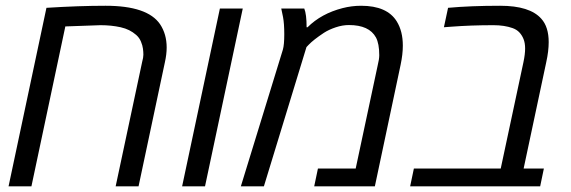

<svg xmlns="http://www.w3.org/2000/svg" viewBox="-20 -660 2024 680"><path d="M546.9 -574.2Q570.3 -539.1 570.3 -491.7Q570.3 -467.8 564 -439.5L470.7 0H389.6L483.4 -440.4Q487.8 -456.5 487.8 -466.3Q487.8 -476.1 486.3 -487.5Q484.9 -499 479.2 -512.7Q473.6 -526.4 462.2 -536.4Q450.7 -546.4 437.5 -553Q424.3 -559.6 407.2 -563.5Q374.5 -570.8 335.9 -570.8L211.4 -566.4L91.3 0H10.3L144.5 -632.3Q259.8 -639.6 354 -639.6Q502.4 -639.6 546.9 -574.2Z M706.1 0H625L758.8 -629.9H839.8Z M1065.9 -563.5H1069.3Q1117.7 -611.8 1193.4 -631.3Q1225.6 -639.6 1258.8 -639.6Q1351.1 -639.6 1385.3 -584Q1406.7 -549.3 1406.7 -498.5Q1406.7 -467.8 1398.9 -430.7L1307.6 0H1092.8L1106 -63H1239.7L1317.4 -427.2Q1323.2 -450.7 1323.2 -464.4Q1323.2 -505.4 1311.5 -527.3Q1287.6 -571.3 1215.8 -571.3Q1192.9 -571.3 1168.9 -563.2Q1145 -555.2 1127.4 -543.9Q1089.8 -519 1072.8 -501L1065.4 -493.2L914.6 0H833L981.9 -484.4Q986.8 -501.5 986.8 -538.8Q986.8 -576.2 982.4 -599.6L976.1 -629.9H1057.6Q1065.9 -609.4 1065.9 -563.5Z M1566.9 -632.3Q1646.5 -639.6 1751.5 -639.6Q1856.4 -639.6 1897 -593.8Q1923.3 -564.9 1923.3 -510.7Q1923.3 -479 1914.6 -439.5L1834.5 -63H1906.2L1893.1 0H1432.6L1445.8 -63H1753.4L1834 -440.4Q1839.8 -468.3 1839.8 -488Q1839.8 -507.8 1834.2 -521.7Q1828.6 -535.6 1819.3 -545.4Q1810.1 -555.2 1795.4 -560.5Q1766.6 -570.8 1727.5 -570.8Q1647.5 -570.8 1577.6 -565.4L1552.2 -563.5Z"/></svg>

Font: Open Sans Hebrew
Style: Italic
Weight: 400
Italic angle: -12°
Foundry: Ascender Corporation, Yanek Iontef
Version: Version 2.001;PS 002.001;hotconv 1.0.70;makeotf.lib2.5.58329